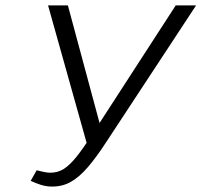

<svg xmlns="http://www.w3.org/2000/svg" viewBox="-20 -678 742 707"><path d="M172 9Q150 9 130 2.5Q110 -4 93 -12L115 -51Q131 -47 143 -44.5Q155 -42 165 -42Q193 -42 215 -56Q237 -70 261.5 -100.5Q286 -131 318 -181L627 -658H702L368 -150Q334 -98 303.5 -62.5Q273 -27 242 -9Q211 9 172 9ZM304 -134 157 -658H230L359 -179Z"/></svg>

Font: Ysabeau Office
Style: Italic
Weight: 400
Italic angle: -12°
Designer: Christian Thalmann (Catharsis Fonts)
Version: Version 2.001;gftools[0.9.30]; featfreeze: tnum,lnum,ss02